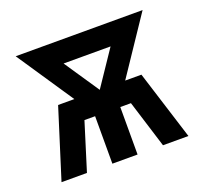

<svg xmlns="http://www.w3.org/2000/svg" viewBox="-96 -633 793 745"><g transform="rotate(-20 300.0 -260.0)"><path d="M38 0 128 -286H195L38 -520H562L405 -286H472L562 0H457L396 -196H352V0H248V-196H204L143 0ZM300 -286 397 -430H203Z"/></g></svg>

Font: Zed Mono Semibold Extended
Style: Regular
Weight: 600
Width: 7
Monospace: yes
Designer: Belleve Invis
Foundry: Belleve Invis
Version: Version 1.0.0; ttfautohint (v1.8.4)